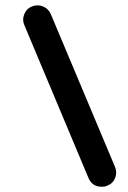

<svg xmlns="http://www.w3.org/2000/svg" viewBox="-20 -713 488 733"><path d="M389 -4Q381 0 369 0Q332 0 318 -33L73 -617Q64 -637 72.5 -658.5Q81 -680 101 -688Q123 -697 144 -688.5Q165 -680 174 -659L419 -76Q428 -55 419.5 -33.5Q411 -12 389 -4Z"/></svg>

Font: Quicksand
Style: Bold
Weight: 700
Designer: Andrew Paglinawan
Foundry: Andrew Paglinawan
Version: 1.002